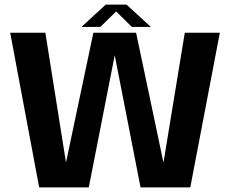

<svg xmlns="http://www.w3.org/2000/svg" viewBox="-20 -818 1014 838"><path d="M151 0H367.5L483 -588.5H478.5L593.5 0H810.5L939.5 -675H786.5L690 -87H698L574 -675H387.5L263.5 -87H271.5L178 -675H24.5ZM335.5 -700.5H418L487 -768L555.5 -700.5H638.5L532 -798H441.5Z"/></svg>

Font: Anybody UltraCondensed Thin SemiBold
Style: Regular
Weight: 600
Version: Version 1.111